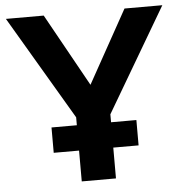

<svg xmlns="http://www.w3.org/2000/svg" viewBox="-51 -751 762 800"><g transform="rotate(-5 330.0 -351.0)"><path d="M258.8 -268.1 2.9 -702.1H161.1L330.1 -397.9L499 -702.1H657.2L401.9 -268.1V-234.9H507.8V-128.9H401.9V0H258.8V-128.9H152.8V-234.9H258.8Z"/></g></svg>

Font: LT Superior
Style: Bold
Weight: 400
Designer: Daniel Lyons
Foundry: LyonsType
Version: Version 1.000